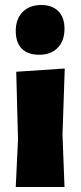

<svg xmlns="http://www.w3.org/2000/svg" viewBox="-20 -748 324 768"><path d="M52 -190 45 -461 239 -474 230 -210 238 0H43ZM238 -633Q238 -585 211 -557Q184 -529 137 -529Q91 -529 67 -553.5Q43 -578 43 -624Q43 -672 70.5 -700Q98 -728 145 -728Q189 -728 213.5 -703Q238 -678 238 -633Z"/></svg>

Font: Luna Sans Black
Style: Regular
Weight: 900
Designer: Juan Pablo del Peral
Foundry: Huerta Tipografica
Version: Version 2.001; ttfautohint (v1.5)